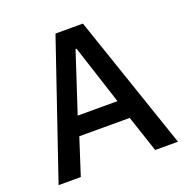

<svg xmlns="http://www.w3.org/2000/svg" viewBox="-125 -816 912 934"><g transform="rotate(-20 331.0 -349.0)"><path d="M640 0 402 -698H260L22 0H137L198 -189H459L522 0ZM431 -286H225L326 -594H331Z"/></g></svg>

Font: IBMKR Medm
Style: Regular
Weight: 500
Designer: Mike Abbink; Paul van der Laan; Pieter van Rosmalen; Wujin Sim; Chorong Kim; Dohee Lee;
Foundry: Sandoll Inc.
Version: Version 1.002